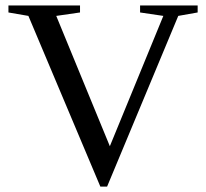

<svg xmlns="http://www.w3.org/2000/svg" viewBox="-20 -675 762 710"><path d="M710.9 -654.8V-628.9L639.2 -616.2L376 15.1H351.1L85 -616.2L11.2 -628.9V-654.8H275.9V-628.9L188 -616.2L386.2 -134.3L584 -616.2L498 -628.9V-654.8Z"/></svg>

Font: Tinos
Style: Regular
Weight: 400
Designer: Steve Matteson
Foundry: Monotype Imaging Inc.
Version: Version 1.23